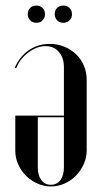

<svg xmlns="http://www.w3.org/2000/svg" viewBox="-20 -662 364 691"><path d="M292 -121Q292 -95 281.5 -71.5Q271 -48 253.5 -30Q236 -12 212.5 -1.5Q189 9 163 9Q138 9 114.5 -1.5Q91 -12 73.5 -29.5Q56 -47 45.5 -70.5Q35 -94 35 -120V-246H210V-420Q210 -454 192 -475Q174 -496 144 -496Q113 -496 82.5 -473.5Q52 -451 38 -416L33 -418Q51 -459 84 -481.5Q117 -504 159 -504Q187 -504 211.5 -494Q236 -484 254 -466.5Q272 -449 282 -425.5Q292 -402 292 -375ZM116 -60Q116 -31 128.5 -14Q141 3 163 3Q185 3 197.5 -14Q210 -31 210 -60V-240H116ZM80 -611Q80 -625 88.5 -633.5Q97 -642 111 -642Q124 -642 133 -633.5Q142 -625 142 -611Q142 -598 133.5 -589Q125 -580 111 -580Q97 -580 88.5 -589Q80 -598 80 -611ZM177 -611Q177 -625 185.5 -633.5Q194 -642 208 -642Q221 -642 230 -633.5Q239 -625 239 -611Q239 -597 230 -588.5Q221 -580 208 -580Q194 -580 185.5 -589Q177 -598 177 -611Z"/></svg>

Font: Moniqa SemBd Narrow Display
Style: Regular
Weight: 600
Width: 4
Designer: Rajesh Rajput
Foundry: Rajesh Rajput
Version: Version 1.000